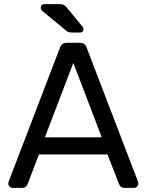

<svg xmlns="http://www.w3.org/2000/svg" viewBox="-20 -907 708 927"><path d="M20 -20 22 -30.8 270 -678.2Q277.8 -700.2 301.8 -700.2H366.2Q390.1 -700.2 397.9 -678.2L646 -30.8L647.9 -20Q647.9 -12.2 641.4 -6.1Q634.8 0 627 0H580.1Q570.3 0 563.7 -5.6Q557.1 -11.2 555.2 -17.1L499 -161.1H168L112.8 -17.1Q105 0 87.9 0H40Q32.2 0 26.1 -6.1Q20 -12.2 20 -20ZM176.8 -868.2Q176.8 -887.2 195.8 -887.2H267.1Q280.3 -887.2 287.1 -883.5Q293.9 -879.9 303.7 -869.1L377.9 -778.8Q382.8 -773.9 382.8 -766.1Q382.8 -750 366.7 -750H330.1Q318.8 -750 311.8 -752Q304.7 -753.9 296.9 -761.2L182.1 -856Q177.2 -860.8 176.8 -868.2ZM196.8 -244.1H471.2L334 -603Z"/></svg>

Font: Rubik AZ
Style: Regular
Weight: 400
Designer: Hubert and Fischer
Foundry: Hubert & Fischer
Version: Version 2.000